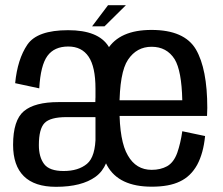

<svg xmlns="http://www.w3.org/2000/svg" viewBox="-20 -716 862 741"><path d="M438 -179V-370Q438 -474.5 398.8 -537Q359.5 -599.5 243 -599.5Q123.5 -599.5 85.5 -543.5Q47.5 -487.5 38.5 -395L131.5 -375Q136.5 -464 163 -500.2Q189.5 -536.5 243.5 -536.5Q295.5 -536.5 322 -497.2Q348.5 -458 348.5 -374V-142L363 -130.5ZM196 5Q295.5 5 349 -34Q402.5 -73 404.5 -166L349 -194.5Q349 -111.5 315.8 -83.8Q282.5 -56 225.5 -56Q170.5 -56 150.2 -83Q130 -110 130 -156Q130 -218.5 152 -241.2Q174 -264 236.5 -264Q284 -264 354 -264V-322Q269 -322 206 -322Q114 -322 72.2 -287Q30.5 -252 30.5 -157Q30.5 -77 72 -36Q113.5 5 196 5ZM565.5 4.5V-60.5Q505 -60.5 473.5 -116Q441 -170.5 441 -299Q441 -436.5 474 -485.5Q507.5 -535.5 565 -535.5Q623.5 -535.5 654 -487.5Q681 -443 683.5 -329H431V-268.5H779Q780 -283 780 -299.5Q780 -450 736 -525.5Q691.5 -600.5 564.5 -600.5Q441 -600.5 394.5 -525Q347.5 -449.5 347.5 -299Q347.5 -159.5 393.5 -77Q438.5 4.5 565.5 4.5ZM565.5 -60.5V4.5Q633 4.5 674 -15.5Q716 -35 741 -80Q765 -124.5 771.5 -191L683.5 -209.5Q677 -163.5 664 -126Q650.5 -89 625 -74.5Q599.5 -60.5 565.5 -60.5ZM335.5 -614.5H383.5L466 -696H397Z"/></svg>

Font: Anybody SemiCondensed
Style: Regular
Weight: 400
Width: 4
Version: Version 1.113;gftools[0.9.25]